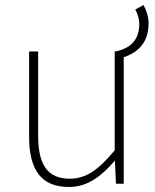

<svg xmlns="http://www.w3.org/2000/svg" viewBox="-20 -732 617 765"><path d="M255 13C328 13 383 -29 436 -90H438L442 0H473V-504C515 -518 572 -550 572 -639C572 -663 565 -687 552 -712L519 -694C530 -675 535 -653 535 -637C535 -572 499 -539 440 -527H437V-133C372 -55 323 -20 258 -20C169 -20 132 -76 132 -192V-527H96V-188C96 -51 147 13 255 13Z"/></svg>

Font: Noto Sans CJK SC Thin
Style: Regular
Weight: 100
Designer: Ryoko NISHIZUKA 西塚涼子 (kana, bopomofo & ideographs); Paul D. Hunt (Latin, Greek & Cyrillic); Sandoll Communications 산돌커뮤니
Foundry: Adobe
Version: Version 2.004;hotconv 1.0.118;makeotfexe 2.5.65603